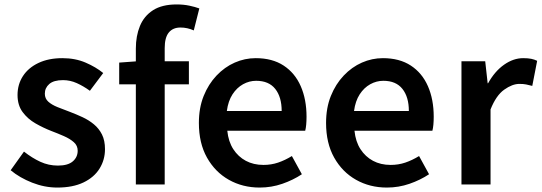

<svg xmlns="http://www.w3.org/2000/svg" viewBox="-20 -831 2440 865"><path d="M238 14Q181 14 125 -8Q69 -30 28 -64L88 -148Q125 -119 162 -102Q199 -85 241 -85Q286 -85 308 -104Q330 -123 330 -152Q330 -175 312.5 -190.5Q295 -206 267.5 -218Q240 -230 211 -241Q175 -255 140 -275Q105 -295 82 -326Q59 -357 59 -403Q59 -451 83.5 -488.5Q108 -526 153.5 -547.5Q199 -569 261 -569Q319 -569 365.5 -549Q412 -529 445 -502L385 -422Q356 -443 326 -456.5Q296 -470 264 -470Q222 -470 202 -452.5Q182 -435 182 -409Q182 -387 197.5 -373Q213 -359 239 -348.5Q265 -338 295 -327Q324 -316 352 -303Q380 -290 403 -271Q426 -252 439.5 -225Q453 -198 453 -159Q453 -111 428.5 -71.5Q404 -32 356 -9Q308 14 238 14Z M592 0V-612Q592 -669 610.5 -714Q629 -759 669.5 -785Q710 -811 776 -811Q807 -811 833 -805.5Q859 -800 878 -793L853 -694Q824 -707 793 -707Q759 -707 740.5 -684.5Q722 -662 722 -614V0ZM517 -451V-549L599 -555H831V-451Z M1150 14Q1073 14 1011 -21Q949 -56 912.5 -121Q876 -186 876 -277Q876 -345 897.5 -398.5Q919 -452 955.5 -490.5Q992 -529 1037.5 -549Q1083 -569 1132 -569Q1207 -569 1258 -535.5Q1309 -502 1335 -442.5Q1361 -383 1361 -305Q1361 -286 1359.5 -269.5Q1358 -253 1355 -242H1004Q1009 -193 1031 -159Q1053 -125 1087.5 -106.5Q1122 -88 1167 -88Q1202 -88 1233 -98.5Q1264 -109 1295 -128L1340 -46Q1301 -20 1252 -3Q1203 14 1150 14ZM1002 -331H1249Q1249 -394 1220 -430.5Q1191 -467 1134 -467Q1103 -467 1075 -451.5Q1047 -436 1027.5 -406Q1008 -376 1002 -331Z M1723 14Q1646 14 1584 -21Q1522 -56 1485.5 -121Q1449 -186 1449 -277Q1449 -345 1470.5 -398.5Q1492 -452 1528.5 -490.5Q1565 -529 1610.5 -549Q1656 -569 1705 -569Q1780 -569 1831 -535.5Q1882 -502 1908 -442.5Q1934 -383 1934 -305Q1934 -286 1932.5 -269.5Q1931 -253 1928 -242H1577Q1582 -193 1604 -159Q1626 -125 1660.5 -106.5Q1695 -88 1740 -88Q1775 -88 1806 -98.5Q1837 -109 1868 -128L1913 -46Q1874 -20 1825 -3Q1776 14 1723 14ZM1575 -331H1822Q1822 -394 1793 -430.5Q1764 -467 1707 -467Q1676 -467 1648 -451.5Q1620 -436 1600.5 -406Q1581 -376 1575 -331Z M2059 0V-555H2166L2177 -456H2179Q2209 -510 2251 -539.5Q2293 -569 2337 -569Q2359 -569 2373.5 -566Q2388 -563 2400 -557L2378 -444Q2363 -448 2350.5 -450.5Q2338 -453 2320 -453Q2288 -453 2251.5 -427Q2215 -401 2190 -338V0Z"/></svg>

Font: Noto Sans HK SemiBold
Style: Regular
Weight: 600
Version: Version 2.004-H2;hotconv 1.0.118;makeotfexe 2.5.65603